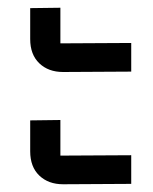

<svg xmlns="http://www.w3.org/2000/svg" viewBox="-20 -535 395 496"><path d="M143 -349Q105 -349 81.5 -371.5Q58 -394 58 -434V-514L136 -515V-423L319 -424V-350ZM143 -59Q105 -59 81.5 -81.5Q58 -104 58 -144V-224L136 -225V-133L319 -134V-60Z"/></svg>

Font: Anuphan
Style: Regular
Weight: 400
Designer: Mike Abbink, Paul van der Laan, Pieter van Rosmalen, Mint Tantisuwanna
Foundry: Bold Monday; Cadson Demak
Version: Version 3.002;hotconv 1.0.109;makeotfexe 2.5.65596